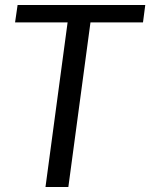

<svg xmlns="http://www.w3.org/2000/svg" viewBox="-20 -744 598 764"><path d="M50 -724H558L549 -655H340L252 0H161L249 -655H40Z"/></svg>

Font: Rosario Light
Style: Italic
Weight: 300
Italic angle: -8.05°
Designer: Hector Gatti
Foundry: Omnibus Type
Version: Version 1.101; ttfautohint (v1.8.1.43-b0c9)